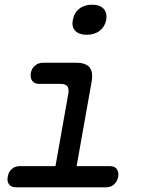

<svg xmlns="http://www.w3.org/2000/svg" viewBox="-20 -797 640 817"><path d="M448 -90Q468 -90 477 -77.5Q486 -65 483 -45Q479 -25 465.5 -12.5Q452 0 432 0H48Q28 0 18.5 -12.5Q9 -25 13 -45Q16 -65 29.5 -77.5Q43 -90 64 -90H216L271 -400Q274 -420 266.5 -430Q259 -440 238 -440H147Q127 -440 117.5 -452.5Q108 -465 111 -485Q114 -505 128.5 -517.5Q143 -530 163 -530H304Q345 -530 361 -510.5Q377 -491 370 -450L306 -90ZM349 -649Q316 -649 300 -666Q284 -683 290 -712Q295 -742 317 -759.5Q339 -777 372 -777Q405 -777 421 -759.5Q437 -742 432 -712Q426 -683 404 -666Q382 -649 349 -649Z"/></svg>

Font: Maple Mono Normal NL
Style: Italic
Weight: 400
Italic angle: -10°
Monospace: yes
Designer: subframe7536
Version: Version 7.000